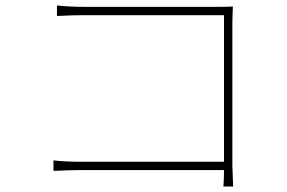

<svg xmlns="http://www.w3.org/2000/svg" viewBox="-20 -681 1040 696"><path d="M825.2 -4.9H790Q792 -34.2 792 -64.5H272.5Q238.3 -64.5 173.8 -61.5V-99.6Q214.8 -94.7 271.5 -94.7H792V-626H283.2Q242.2 -626 186.5 -623V-661.1Q235.4 -656.2 282.2 -656.2H762.7Q800.8 -656.2 824.2 -657.2Q822.3 -614.3 822.3 -594.7V-80.1Z"/></svg>

Font: Gen Shin Gothic ExtraLight
Style: Regular
Weight: 100
Designer: [Source Han Sans]
Ryoko NISHIZUKA  (kana & ideographs); Paul D. Hunt (Latin, Greek & Cyrillic); Wenlong ZHANG  (bopomofo
Version: Version 1.002.20150607